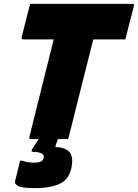

<svg xmlns="http://www.w3.org/2000/svg" viewBox="-20 -720 714 994"><path d="M333 0H280Q277 9 274 16.5Q271 24 269 30L267 41Q315 43 337 64.5Q359 86 352 136Q342 205 293 229.5Q244 254 160 254Q94 254 74 243Q54 232 58 218Q66 186 71.5 164Q77 142 84 112H96Q110 117 123.5 119.5Q137 122 156 122Q179 122 191.5 116.5Q204 111 206 95Q208 81 194.5 74Q181 67 157 67Q135 67 149 48Q154 41 162 28Q170 15 180 0H140Q134 0 132.5 -3.5Q131 -7 132 -11Q163 -137 195 -263.5Q227 -390 258 -516H100Q95 -516 93 -519.5Q91 -523 92 -527Q103 -571 114 -614Q125 -657 136 -700H665Q677 -700 673 -689Q662 -646 651 -603Q640 -560 629 -516H463Q456 -489 449.5 -463Q443 -437 437 -413Q417 -335 397.5 -256.5Q378 -178 358 -99Q352 -74 345.5 -48.5Q339 -23 333 0Z"/></svg>

Font: Recursive Mn Lnr St Blk
Style: Italic
Weight: 900
Italic angle: -15°
Monospace: yes
Version: Version 1.079;hotconv 1.0.112;makeotfexe 2.5.65598; ttfautoh